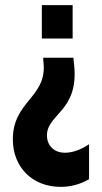

<svg xmlns="http://www.w3.org/2000/svg" viewBox="-20 -520 397 748"><path d="M263 -370V-500H143V-370ZM30 23C30 132 107 208 216 208C256 208 293 198 327 178V42C294 64 262 75 233 75C191 75 163 48 163 7C163 -76 287 -87 269 -265L266 -295H148L150 -270C160 -140 30 -125 30 23Z"/></svg>

Font: Jakob Semi-Condensed
Style: Regular
Weight: 400
Width: 4
Designer: Alan Madić
Foundry: X Cicéro
Version: Version 1.000;Glyphs 3.1.2 (3151)